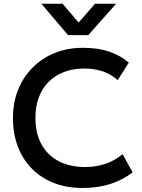

<svg xmlns="http://www.w3.org/2000/svg" viewBox="-20 -964 738 1000"><path d="M410 15Q301 15 219.5 -30Q138 -75 92.8 -157.2Q47.5 -239.5 47.5 -349.5Q47.5 -429.5 74.2 -496.2Q101 -563 149.8 -612Q198.5 -661 265 -688Q331.5 -715 411 -715Q491 -715 549.2 -695Q607.5 -675 651 -638L593 -546.5Q560 -577 516 -592Q472 -607 419 -607Q360.5 -607 313.5 -589Q266.5 -571 233.2 -537.8Q200 -504.5 182.2 -457.2Q164.5 -410 164.5 -350.5Q164.5 -269.5 196.2 -212Q228 -154.5 286.2 -124.2Q344.5 -94 424 -94Q477 -94 526.2 -109.8Q575.5 -125.5 618.5 -161L670.5 -66.5Q620 -27 555.2 -6Q490.5 15 410 15ZM334.5 -781 195.5 -944.5H306L389.5 -846.5L475 -944.5H584.5L440 -781Z"/></svg>

Font: Geologica Cursive
Style: Regular
Weight: 400
Designer: Sindre Bremnes, Frode Helland
Foundry: Monokrom Skriftforlag AS
Version: Version 1.010;gftools[0.9.28]